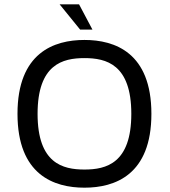

<svg xmlns="http://www.w3.org/2000/svg" viewBox="-20 -861 787 889"><path d="M408 -724 346 -841H256L351 -724H408ZM61 -334C61 -51 230 8 371 8C512 8 681 -51 681 -334C681 -617 512 -676 371 -676C230 -676 61 -617 61 -334ZM154 -334C154 -563 270 -592 371 -592C472 -592 588 -563 588 -334C588 -105 472 -76 371 -76C270 -76 154 -105 154 -334Z"/></svg>

Font: Maven Pro
Style: Medium
Weight: 500
Designer: Joe Prince
Foundry: Joe Prince
Version: Version 1.003